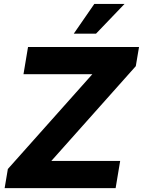

<svg xmlns="http://www.w3.org/2000/svg" viewBox="-20 -970 737 990"><path d="M3.9 0 20.5 -98.6 456.1 -587.4H101.1L124.5 -727.5H696.8L680.2 -628.9L244.6 -140.1H599.6L576.2 0ZM360.4 -796.4 466.3 -949.7H622.1L475.1 -796.4Z"/></svg>

Font: Inter 24pt ExtraBold
Style: Italic
Weight: 800
Italic angle: -9.3988°
Designer: Rasmus Andersson
Foundry: rsms
Version: Version 4.001;git-66647c0bb